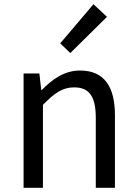

<svg xmlns="http://www.w3.org/2000/svg" viewBox="-20 -892 650 912"><path d="M92 0H184V-394C238 -449 276 -477 332 -477C404 -477 435 -434 435 -332V0H526V-344C526 -482 474 -557 360 -557C286 -557 229 -516 178 -464H176L167 -543H92ZM314 -640 488 -812 424 -872 266 -686Z"/></svg>

Font: Source Han Sans KR
Style: Regular
Weight: 400
Designer: Ryoko NISHIZUKA 西塚涼子 (kana, bopomofo & ideographs); Paul D. Hunt (Latin, Greek & Cyrillic); Sandoll Communications 산돌커뮤니
Foundry: Adobe
Version: Version 2.004;hotconv 1.0.118;makeotfexe 2.5.65603